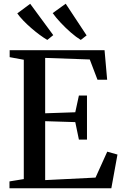

<svg xmlns="http://www.w3.org/2000/svg" viewBox="-20 -1013 664 1033"><path d="M108 -49.5V-691.5L32 -705.5V-743H542.5L556.5 -584H504.5L463 -693L223 -701.5V-403.5L385 -409L404.5 -499H448V-262H404.5L385 -356L223 -361V-44L494 -57.5L557 -197L612 -181.5L579 0H31V-37ZM234 -798.5Q216 -809 193.5 -825.5Q171 -842 148 -862Q125 -882 105.2 -902.5Q85.5 -923 73 -941L142.5 -992.5L266.5 -824L235 -798.5ZM414 -798.5Q390 -813 361.5 -837.8Q333 -862.5 306.8 -890.5Q280.5 -918.5 263.5 -942.5L333.5 -993L446 -822.5L415 -798.5Z"/></svg>

Font: Merriweather 72pt Medium
Style: Regular
Weight: 500
Version: Version 2.100